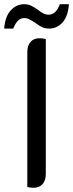

<svg xmlns="http://www.w3.org/2000/svg" viewBox="-48 -888 348 914"><path d="M82 2V-641Q82 -670 97 -688Q112 -706 140 -706Q155 -706 170 -702V-59Q170 -29 154.5 -11.5Q139 6 111 6Q97 6 82 2ZM67 -868Q85 -868 99 -861.5Q113 -855 133 -841Q148 -829 159.5 -823.5Q171 -818 184 -818Q218 -818 237 -868H280Q276 -810 249.5 -781Q223 -752 186 -752Q166 -752 151 -759.5Q136 -767 119 -780Q100 -792 90 -797Q80 -802 68 -802Q50 -802 37.5 -789.5Q25 -777 15 -752H-28Q-24 -809 3 -838.5Q30 -868 67 -868Z"/></svg>

Font: Thasadith
Style: Bold
Weight: 700
Designer: Cadson Demak Co.,Ltd.
Foundry: Cadson Demak Co.,Ltd.
Version: Version 1.000; ttfautohint (v1.6)